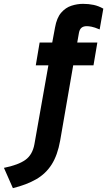

<svg xmlns="http://www.w3.org/2000/svg" viewBox="-60 -732 556 998"><path d="M7 246 -39.5 140.5Q35 125.5 72 99Q109 72.5 119 17L191.5 -392.5H126L146 -511H211.5L226 -589Q235 -639.5 258 -666Q281 -692.5 311.2 -702.2Q341.5 -712 371.5 -712Q401 -712 426.8 -706.5Q452.5 -701 477 -687L458 -579Q430.5 -590.5 415.8 -593.2Q401 -596 391 -596Q374 -596 364 -588Q354 -580 350.5 -562L341.5 -511H446L426 -392.5H320.5L252.5 0Q239 75 208.5 123Q178 171 128 199.8Q78 228.5 7 246Z"/></svg>

Font: Overpass ExtraBold
Style: Italic
Weight: 800
Italic angle: -10°
Designer: Delve Withrington, Dave Bailey, Thomas Jockin
Foundry: Delve Fonts LLC
Version: Version 4.000